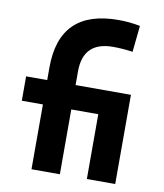

<svg xmlns="http://www.w3.org/2000/svg" viewBox="-83 -810 752 879"><g transform="rotate(10 293.0 -371.0)"><path d="M123 0V-301.3H24.9V-414.6H123V-473.6Q123 -742.2 397 -742.2Q449.2 -742.2 498 -732.4L485.4 -609.9Q457 -613.8 435.5 -615.2Q414.1 -616.7 394 -616.7Q254.9 -616.7 254.9 -478.5V-414.6H512.2V0H380.4V-301.3H254.9V0Z"/></g></svg>

Font: Cascadia Mono PL
Style: Bold
Weight: 700
Monospace: yes
Designer: Aaron Bell
Foundry: Saja Typeworks
Version: Version 2404.023; ttfautohint (v1.8.4)